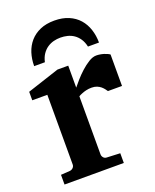

<svg xmlns="http://www.w3.org/2000/svg" viewBox="-135 -792 702 871"><g transform="rotate(-20 216.0 -356.5)"><path d="M354 -330.1Q350.6 -335 345.5 -341.8Q340.3 -348.6 332.8 -355Q325.2 -361.3 314.5 -365.7Q303.7 -370.1 289.1 -370.1Q274.9 -370.1 262.7 -367.2Q250.5 -364.3 242.2 -360.8Q231.9 -356.9 224.1 -352.1V-71.8Q224.1 -63 230.2 -55.9Q236.3 -48.8 246.1 -48.8L310.1 -45.9V1H23.9V-45.9L67.9 -48.8Q77.1 -49.8 83.5 -56.4Q89.8 -63 89.8 -71.8V-408.2H17.1V-449.2L171.9 -500H224.1V-394Q233.4 -405.8 249.3 -423.8Q265.1 -441.9 283.7 -458.7Q302.2 -475.6 322 -487.8Q341.8 -500 358.9 -500Q367.7 -500 377 -498.5Q386.2 -497.1 394.8 -494.4Q403.3 -491.7 410.4 -488.5Q417.5 -485.4 421.9 -481.9V-330.1ZM337.9 -550.8Q333 -573.2 322.5 -588.9Q312 -604.5 298.1 -614Q284.2 -623.5 267.6 -627.7Q251 -631.8 233.9 -631.8Q217.3 -631.8 200.9 -627.7Q184.6 -623.5 170.4 -614Q156.2 -604.5 145.5 -588.9Q134.8 -573.2 129.9 -550.8H78.1Q78.1 -584.5 87.6 -614.3Q97.2 -644 116.7 -666.3Q136.2 -688.5 165.3 -701.2Q194.3 -713.9 233.9 -713.9Q273.4 -713.9 303 -701.2Q332.5 -688.5 352.1 -666.3Q371.6 -644 381.3 -614.3Q391.1 -584.5 391.1 -550.8Z"/></g></svg>

Font: Charis SIL Eur
Style: Bold
Weight: 700
Foundry: SIL International
Version: Version 5.000